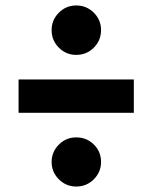

<svg xmlns="http://www.w3.org/2000/svg" viewBox="-20 -684 559 703"><path d="M259 -664Q297 -664 323.5 -637.5Q350 -611 350 -574Q350 -536 323.5 -509.5Q297 -483 259 -483Q222 -483 195.5 -509.5Q169 -536 169 -574Q169 -611 195.5 -637.5Q222 -664 259 -664ZM48 -271V-393H470V-271ZM259 -181Q297 -181 323.5 -155Q350 -129 350 -91Q350 -54 323.5 -27.5Q297 -1 259 -1Q222 -1 195.5 -27.5Q169 -54 169 -91Q169 -128 195.5 -154.5Q222 -181 259 -181Z"/></svg>

Font: FiraGO
Style: Bold
Weight: 700
Designer: bBox Type
Foundry: bBox Type GmbH
Version: Version 1.001;PS 001.001;hotconv 1.0.88;makeotf.lib2.5.64775